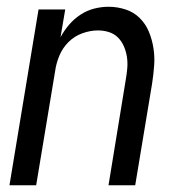

<svg xmlns="http://www.w3.org/2000/svg" viewBox="-20 -548 540 568"><path d="M8 0 94 -520H173L159 -438Q170 -458 184.5 -475Q199 -492 218 -504.5Q237 -517 258.5 -522.5Q280 -528 301 -528Q327 -528 351.5 -520Q376 -512 393.5 -494.5Q411 -477 420.5 -454Q430 -431 434 -405.5Q438 -380 436 -353.5Q434 -327 430 -301L380 0H301L352 -312Q355 -329 356.5 -346Q358 -363 355.5 -379.5Q353 -396 346.5 -411Q340 -426 329 -437Q318 -448 302.5 -453Q287 -458 270 -458Q247 -458 223.5 -449.5Q200 -441 182.5 -423.5Q165 -406 155.5 -383Q146 -360 143 -337L87 0Z"/></svg>

Font: Iosevka
Style: Italic
Weight: 400
Italic angle: -9°
Monospace: yes
Designer: Belleve Invis
Foundry: Belleve Invis
Version: Version 32.5.0; ttfautohint (v1.8.4)